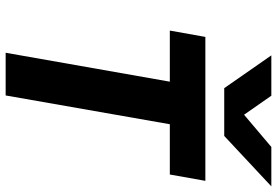

<svg xmlns="http://www.w3.org/2000/svg" viewBox="-174 -830 1004 697"><g transform="rotate(90 328.5 -482.0)"><path d="M277 -596H91.5L114.5 -725H637L614 -596H431.5L327 0H172ZM181.5 -964.5H328L397 -865.5L514 -964.5H657L474 -793.5H300.5Z"/></g></svg>

Font: JuliaMono ExtraBold
Style: Italic
Weight: 800
Italic angle: -9°
Monospace: yes
Designer: cormullion
Foundry: corm
Version: Version 0.057; ttfautohint (v1.8.4)